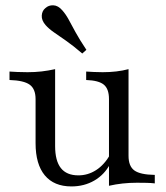

<svg xmlns="http://www.w3.org/2000/svg" viewBox="-20 -681 617 713"><path d="M245.2 11.3Q180.6 11.3 146.4 -29.8Q112.1 -71 112.1 -149.2V-312.9Q112.1 -350.8 90.3 -366.5Q68.5 -382.3 15.3 -383.9V-415.3Q26.6 -414.5 44.4 -413.7Q62.1 -412.9 82.3 -412.9Q109.7 -412.9 134.3 -415.7Q158.9 -418.5 184.7 -424.2V-138.7Q184.7 -83.9 206 -56.9Q227.4 -29.8 271 -29.8Q306.5 -29.8 336.7 -49.2Q366.9 -68.5 389.5 -107.3L388.7 -71.8Q367.7 -32.3 330.2 -10.5Q292.7 11.3 245.2 11.3ZM384.7 8.9V-312.9Q384.7 -350.8 365.7 -366.5Q346.8 -382.3 300 -383.9V-415.3Q312.1 -414.5 328.2 -413.7Q344.4 -412.9 361.3 -412.9Q387.9 -412.9 411.7 -415.7Q435.5 -418.5 457.3 -424.2V-102.4Q457.3 -63.7 479 -48Q500.8 -32.3 554.8 -31.5V0Q541.9 -1.6 524.2 -2Q506.5 -2.4 488.7 -2.4Q461.3 -2.4 435.5 0.4Q409.7 3.2 384.7 8.9ZM285.5 -482.3Q250.8 -512.1 224.6 -530.2Q198.4 -548.4 179.8 -561.3Q161.3 -574.2 149.2 -587.9Q133.9 -605.6 135.1 -623.4Q136.3 -641.1 148.4 -650.8Q160.5 -662.1 178.2 -661.3Q196 -660.5 211.3 -642.7Q224.2 -628.2 234.7 -608.9Q245.2 -589.5 260.1 -562.1Q275 -534.7 300.8 -496Z"/></svg>

Font: Playfair 12pt Light
Style: Regular
Weight: 300
Designer: Claus Eggers Sørensen
Foundry: Claus Eggers Sørensen
Version: Version 2.000;gftools[0.9.28]